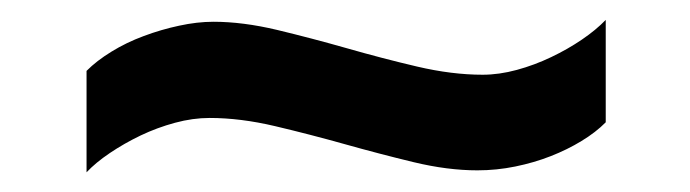

<svg xmlns="http://www.w3.org/2000/svg" viewBox="-20 -445 701 195"><path d="M595.2 -320.8Q585 -310.5 570.6 -301.8Q556.2 -293 539.3 -286.4Q522.5 -279.8 503.4 -275.9Q484.4 -272 464.8 -272Q434.6 -272 400.1 -280.3Q365.7 -288.6 330.1 -298.6Q294.4 -308.6 259.3 -316.9Q224.1 -325.2 192.9 -325.2Q175.8 -325.2 157.7 -320.3Q139.6 -315.4 122.8 -307.4Q106 -299.3 91.6 -289.6Q77.1 -279.8 67.9 -270V-373Q78.1 -383.3 93.3 -392.6Q108.4 -401.9 126 -408.4Q143.6 -415 161.9 -418.9Q180.2 -422.9 196.8 -422.9Q226.6 -422.9 261.5 -414.6Q296.4 -406.2 332.3 -396Q368.2 -385.7 403.6 -377.4Q439 -369.1 470.2 -369.1Q486.8 -369.1 504.9 -374Q522.9 -378.9 539.8 -387Q556.6 -395 571 -404.8Q585.4 -414.6 595.2 -424.8Z"/></svg>

Font: Bruno Ace SC
Style: Regular
Weight: 400
Designer: Astigmatic (AOETI)
Foundry: Astigmatic (AOETI)
Version: Version 1.000